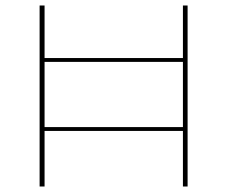

<svg xmlns="http://www.w3.org/2000/svg" viewBox="-20 -678 827 698"><path d="M662 -658V0H645V-202H142V0H124V-658H142V-467H645V-658ZM645 -216V-453H142V-216Z"/></svg>

Font: Ysabeau Infant Thin
Style: Regular
Weight: 200
Designer: Christian Thalmann (Catharsis Fonts)
Version: Version 0.003